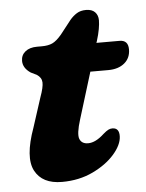

<svg xmlns="http://www.w3.org/2000/svg" viewBox="-46 -592 489 641"><g transform="rotate(-5 199.0 -271.5)"><path d="M83.5 -352.5 64 -362Q38.5 -379 38.5 -403Q38.5 -422.5 53 -434.2Q67.5 -446 92.5 -446H108.5Q130 -446 144 -452.5Q158 -459 175 -479L211.5 -525.5Q222 -538 234.8 -546Q247.5 -554 266 -554Q285.5 -554 295.8 -543.5Q306 -533 306 -516Q306 -504 303 -486.8Q300 -469.5 293 -447L291 -441.5H368.5Q397.5 -441.5 397.5 -410.5Q397.5 -381.5 377 -364.5Q356.5 -347.5 322.5 -347.5H262.5L214.5 -191.5Q199.5 -144 206.2 -127Q213 -110 234.5 -110Q259.5 -110 288 -136.5Q299 -146 305.5 -149.2Q312 -152.5 319.5 -152.5Q342.5 -152 341.5 -123.5Q340.5 -95.5 313.2 -64.2Q286 -33 240 -11Q194 11 136.5 11Q70.5 11 46.2 -35Q22 -81 57 -178L89 -277Q101 -310 100.2 -326Q99.5 -342 83.5 -352.5Z"/></g></svg>

Font: Fraunces 72pt S100
Style: Bold Italic
Weight: 700
Italic angle: -16°
Version: Version 1.000; ttfautohint (v1.8.3)